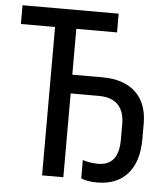

<svg xmlns="http://www.w3.org/2000/svg" viewBox="-52 -760 704 817"><g transform="rotate(5 300.0 -352.0)"><path d="M324.2 -2V-80.1Q357.4 -69.8 390.1 -69.8Q478 -69.8 478 -180.2V-245.1Q478 -357.9 367.2 -357.9H248V0H157.2V-633.8H11.2V-713.9H421.9V-633.8H248V-438H377Q468.3 -438 518.6 -390.9Q568.8 -343.8 568.8 -256.8V-189.9Q568.8 -94.2 522.7 -42.2Q476.6 9.8 393.1 9.8Q350.1 9.8 324.2 -2Z"/></g></svg>

Font: Apple Sans Adjectives
Style: Regular
Weight: 400
Monospace: yes
Foundry: Apple Sans Adjectives
Version: Version 0.01